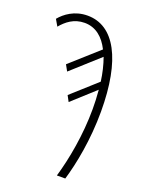

<svg xmlns="http://www.w3.org/2000/svg" viewBox="-139 -790 659 860"><g transform="rotate(20 190.5 -360.0)"><path d="M242 0H282C306 -80 330 -202 330 -336C330 -584 255 -720 127 -720C65 -720 22 -687 -2 -658L16 -627C41 -657 75 -685 126 -685C180 -685 218 -651 243 -601L110 -482L126 -453L257 -571C269 -538 278 -500 283 -462L164 -355L179 -327L287 -425C290 -392 291 -361 291 -334C291 -211 268 -88 242 0Z"/></g></svg>

Font: Noto Sans ExtraCondensed ExtraLight
Style: Regular
Weight: 200
Width: 2
Designer: Monotype Design Team
Foundry: Monotype Imaging Inc.
Version: Version 2.013